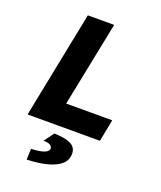

<svg xmlns="http://www.w3.org/2000/svg" viewBox="-160 -751 921 1097"><g transform="rotate(20 300.0 -203.0)"><path d="M52 0 182 -650H342L238 -134H518L492 0ZM135 244 138 178Q196 175 219.5 164.5Q243 154 243 138Q243 129 232 119.5Q221 110 189 110L233 50Q289 52 318 62Q347 72 357.5 88Q368 104 368 124Q368 165 337.5 190.5Q307 216 254.5 229Q202 242 135 244Z"/></g></svg>

Font: Source Code Pro ExtraLight Black
Style: Italic
Weight: 900
Italic angle: -11°
Monospace: yes
Version: Version 1.016;hotconv 1.0.116;makeotfexe 2.5.65601